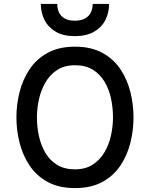

<svg xmlns="http://www.w3.org/2000/svg" viewBox="-20 -951 768 983"><path d="M364 12Q281 12 223.5 -19.8Q166 -51.5 131 -104.2Q96 -157 80 -221Q64 -285 64 -350Q64 -415 80 -479Q96 -543 131 -595.8Q166 -648.5 223.5 -680.2Q281 -712 364 -712Q447 -712 504.5 -680.2Q562 -648.5 597 -595.8Q632 -543 647.8 -479Q663.5 -415 663.5 -350Q663.5 -285 647.8 -221Q632 -157 597 -104.2Q562 -51.5 504.5 -19.8Q447 12 364 12ZM364 -84Q418 -84 455.2 -108.5Q492.5 -133 515.5 -172.5Q538.5 -212 548.5 -258.8Q558.5 -305.5 558.5 -350Q558.5 -398.5 548.5 -445.8Q538.5 -493 515.8 -531.8Q493 -570.5 455.8 -593.8Q418.5 -617 364 -617Q309.5 -617 272.2 -592.5Q235 -568 212.2 -528.2Q189.5 -488.5 179.2 -441.8Q169 -395 169 -350Q169 -302 179.2 -254.8Q189.5 -207.5 212.2 -168.8Q235 -130 272.2 -107Q309.5 -84 364 -84ZM363 -766Q304 -766 265.5 -788.5Q227 -811 208 -848.5Q189 -886 189 -931H273Q273 -906 282.5 -886.5Q292 -867 312 -856Q332 -845 363 -845Q394.5 -845 414.8 -856Q435 -867 444.8 -886.5Q454.5 -906 454.5 -931H538.5Q538.5 -886 519.5 -848.5Q500.5 -811 461.5 -788.5Q422.5 -766 363 -766Z"/></svg>

Font: Overpass Medium
Style: Regular
Weight: 500
Designer: Delve Withrington, Dave Bailey, Thomas Jockin
Foundry: Delve Fonts LLC
Version: Version 4.000